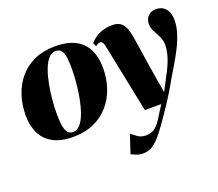

<svg xmlns="http://www.w3.org/2000/svg" viewBox="-126 -697 1269 1117"><g transform="rotate(-20 509.0 -138.0)"><path d="M311 -518Q389 -518 437.8 -491.5Q486.5 -465 509.2 -417.2Q532 -369.5 532 -304.5Q532 -239.5 512.5 -181.8Q493 -124 455 -80Q417 -36 361.2 -11Q305.5 14 233.5 14Q156.5 14 108 -12.8Q59.5 -39.5 36.8 -87Q14 -134.5 14 -196Q14 -264 33.5 -322.5Q53 -381 91 -425Q129 -469 184.2 -493.5Q239.5 -518 311 -518ZM305.5 -491Q279.5 -491 259.8 -468Q240 -445 226.2 -406.8Q212.5 -368.5 203.8 -322.5Q195 -276.5 191 -229.5Q187 -182.5 187 -143Q187 -112.5 190.2 -82.5Q193.5 -52.5 205 -32.8Q216.5 -13 241 -13Q267 -13 286.8 -36.5Q306.5 -60 320.2 -98.8Q334 -137.5 342.8 -184Q351.5 -230.5 355.5 -277.5Q359.5 -324.5 359.5 -364Q359.5 -399.5 356.2 -428.2Q353 -457 341.8 -474Q330.5 -491 305.5 -491ZM588.5 -421.5Q585 -437.5 579.2 -443.8Q573.5 -450 566.5 -450Q558.5 -450 552 -446.8Q545.5 -443.5 537 -436.5L527 -459.5Q542 -477 562.5 -490.5Q583 -504 609 -512Q635 -520 666.5 -520Q696 -520 714.2 -508.2Q732.5 -496.5 742.8 -473.2Q753 -450 759 -415Q762.5 -395 767.8 -359.8Q773 -324.5 779.5 -282.8Q786 -241 792.2 -201Q798.5 -161 803.5 -131.5L817.5 -51L872.5 -155.5Q884 -178 892.5 -198.8Q901 -219.5 906.8 -238.8Q912.5 -258 915 -275.8Q917.5 -293.5 917.5 -309Q917 -336.5 905 -360.5Q893 -384.5 881 -406.8Q869 -429 869 -452Q869 -482.5 888.5 -501.5Q908 -520.5 934.5 -520.5Q965.5 -520.5 983.8 -506.5Q1002 -492.5 1010 -471Q1018 -449.5 1018 -426Q1018 -385.5 1004.5 -342.8Q991 -300 968.2 -255.8Q945.5 -211.5 918 -166.5Q901 -138.5 888 -116.2Q875 -94 863.5 -73.8Q852 -53.5 838.5 -31.5Q825 -9.5 807.2 18Q789.5 45.5 763.5 82.5Q733 127 705 163.8Q677 200.5 647.8 222Q618.5 243.5 583.5 243.5Q560.5 243.5 544.2 237.2Q528 231 510 223L547.5 108.5Q557.5 116.5 579.5 133.5Q601.5 150.5 633 150.5Q670 150.5 693.2 130Q716.5 109.5 735.5 77.2Q754.5 45 778 9.5H676.5Z"/></g></svg>

Font: Merriweather 144pt Black
Style: Italic
Weight: 900
Italic angle: -7.8°
Version: Version 2.101